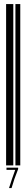

<svg xmlns="http://www.w3.org/2000/svg" viewBox="-20 -832 122 966"><path d="M10.7 0V-811.5H46.9V0ZM57.6 0V-811.5H82V0ZM25.4 114.3Q40 67.4 56.6 22.5H12.7V11.7H71.3V18.6Q50.8 69.3 38.1 114.3Z"/></svg>

Font: Libre Barcode EAN13 Text
Style: Regular
Weight: 400
Version: Version 1.008; ttfautohint (v1.8.3)